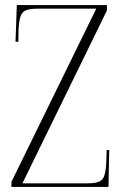

<svg xmlns="http://www.w3.org/2000/svg" viewBox="-20 -734 449 754"><path d="M25 0V-20L358 -700H126Q81 -700 68 -683.5Q55 -667 53 -621L52 -570H41L46 -714H400V-693L68 -14H325Q369 -14 382 -30Q395 -46 397 -92L399 -145H409L406 0Z"/></svg>

Font: Noto Serif Display Condensed ExtraLight
Style: Regular
Weight: 200
Width: 3
Designer: Monotype Design Team
Foundry: Monotype Imaging Inc.
Version: Version 2.009